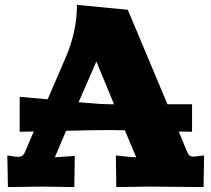

<svg xmlns="http://www.w3.org/2000/svg" viewBox="-20 -760 860 781"><path d="M500 -720.2 661.1 -335.9H761.2V-224.1L707 -225.1L738.8 -147.9Q745.1 -132.8 750.2 -127.9Q755.4 -123 766.1 -123Q777.3 -123 810.1 -127.9L808.1 1L583 -1L453.1 1L451.2 -127.9L475.1 -125Q520 -120.1 534.2 -120.1L487.8 -230Q460.9 -231 430.2 -231Q369.1 -231 249 -228L203.1 -120.1Q204.1 -120.1 259.8 -124L284.2 -126L282.2 1L149.9 -1L12.2 1L9.8 -127.9Q39.6 -122.1 53.2 -122.1Q65.9 -122.1 72.3 -127.7Q78.6 -133.3 84 -147L117.2 -225.1L60.1 -224.1V-366.2Q109.9 -361.8 173.8 -356L248 -527.8Q293 -633.3 293 -740.2ZM299.8 -344.2Q387.7 -335.9 430.2 -335.9H443.8L372.1 -509.8Z"/></svg>

Font: Zantroke
Style: Regular
Weight: 500
Foundry: gluk
Version: Version 0.36